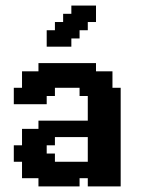

<svg xmlns="http://www.w3.org/2000/svg" viewBox="-20 -667 511 687"><path d="M264.7 0H235.3V-29.4H264.7ZM323.5 0H294.1V-29.4H323.5ZM235.3 0H205.9V-29.4H235.3ZM205.9 0H176.5V-29.4H205.9ZM176.5 0H147.1V-29.4H176.5ZM147.1 0H117.6V-29.4H147.1ZM117.6 -29.4H88.2V-58.8H117.6ZM147.1 -29.4H117.6V-58.8H147.1ZM147.1 -58.8H117.6V-88.2H147.1ZM88.2 -29.4H58.8V-58.8H88.2ZM88.2 -58.8H58.8V-88.2H88.2ZM117.6 -58.8H88.2V-88.2H117.6ZM147.1 -88.2H117.6V-117.6H147.1ZM176.5 -88.2H147.1V-117.6H176.5ZM117.6 -88.2H88.2V-117.6H117.6ZM88.2 -88.2H58.8V-117.6H88.2ZM58.8 -88.2H29.4V-117.6H58.8ZM58.8 -117.6H29.4V-147.1H58.8ZM58.8 -294.1H29.4V-323.5H58.8ZM58.8 -323.5H29.4V-352.9H58.8ZM88.2 -323.5H58.8V-352.9H88.2ZM88.2 -352.9H58.8V-382.4H88.2ZM88.2 -382.4H58.8V-411.8H88.2ZM117.6 -382.4H88.2V-411.8H117.6ZM147.1 -382.4H117.6V-411.8H147.1ZM176.5 -352.9H147.1V-382.4H176.5ZM176.5 -323.5H147.1V-352.9H176.5ZM147.1 -323.5H117.6V-352.9H147.1ZM147.1 -352.9H117.6V-382.4H147.1ZM117.6 -352.9H88.2V-382.4H117.6ZM117.6 -323.5H88.2V-352.9H117.6ZM117.6 -294.1H88.2V-323.5H117.6ZM147.1 -294.1H117.6V-323.5H147.1ZM147.1 -117.6H117.6V-147.1H147.1ZM117.6 -117.6H88.2V-147.1H117.6ZM88.2 -294.1H58.8V-323.5H88.2ZM88.2 -117.6H58.8V-147.1H88.2ZM176.5 -382.4H147.1V-411.8H176.5ZM176.5 -411.8H147.1V-441.2H176.5ZM147.1 -411.8H117.6V-441.2H147.1ZM205.9 -411.8H176.5V-441.2H205.9ZM235.3 -411.8H205.9V-441.2H235.3ZM264.7 -411.8H235.3V-441.2H264.7ZM294.1 -411.8H264.7V-441.2H294.1ZM323.5 -411.8H294.1V-441.2H323.5ZM323.5 -382.4H294.1V-411.8H323.5ZM352.9 -382.4H323.5V-411.8H352.9ZM382.4 -382.4H352.9V-411.8H382.4ZM382.4 -352.9H352.9V-382.4H382.4ZM411.8 -323.5H382.4V-352.9H411.8ZM382.4 -323.5H352.9V-352.9H382.4ZM411.8 -294.1H382.4V-323.5H411.8ZM411.8 -264.7H382.4V-294.1H411.8ZM411.8 -235.3H382.4V-264.7H411.8ZM411.8 -205.9H382.4V-235.3H411.8ZM411.8 -176.5H382.4V-205.9H411.8ZM411.8 -147.1H382.4V-176.5H411.8ZM382.4 -147.1H352.9V-176.5H382.4ZM382.4 -117.6H352.9V-147.1H382.4ZM411.8 -117.6H382.4V-147.1H411.8ZM411.8 -88.2H382.4V-117.6H411.8ZM382.4 -88.2H352.9V-117.6H382.4ZM382.4 -58.8H352.9V-88.2H382.4ZM382.4 -29.4H352.9V-58.8H382.4ZM352.9 -29.4H323.5V-58.8H352.9ZM323.5 -29.4H294.1V-58.8H323.5ZM294.1 -29.4H264.7V-58.8H294.1ZM294.1 -58.8H264.7V-88.2H294.1ZM323.5 -88.2H294.1V-117.6H323.5ZM352.9 -88.2H323.5V-117.6H352.9ZM323.5 -117.6H294.1V-147.1H323.5ZM323.5 -147.1H294.1V-176.5H323.5ZM323.5 -176.5H294.1V-205.9H323.5ZM323.5 -205.9H294.1V-235.3H323.5ZM323.5 -235.3H294.1V-264.7H323.5ZM323.5 -264.7H294.1V-294.1H323.5ZM323.5 -294.1H294.1V-323.5H323.5ZM323.5 -323.5H294.1V-352.9H323.5ZM294.1 -323.5H264.7V-352.9H294.1ZM294.1 -352.9H264.7V-382.4H294.1ZM264.7 -352.9H235.3V-382.4H264.7ZM235.3 -352.9H205.9V-382.4H235.3ZM205.9 -352.9H176.5V-382.4H205.9ZM205.9 -382.4H176.5V-411.8H205.9ZM235.3 -382.4H205.9V-411.8H235.3ZM264.7 -382.4H235.3V-411.8H264.7ZM294.1 -382.4H264.7V-411.8H294.1ZM323.5 -352.9H294.1V-382.4H323.5ZM352.9 -352.9H323.5V-382.4H352.9ZM352.9 -323.5H323.5V-352.9H352.9ZM352.9 -294.1H323.5V-323.5H352.9ZM352.9 -264.7H323.5V-294.1H352.9ZM382.4 -264.7H352.9V-294.1H382.4ZM382.4 -294.1H352.9V-323.5H382.4ZM382.4 -235.3H352.9V-264.7H382.4ZM382.4 -205.9H352.9V-235.3H382.4ZM382.4 -176.5H352.9V-205.9H382.4ZM352.9 -176.5H323.5V-205.9H352.9ZM352.9 -205.9H323.5V-235.3H352.9ZM352.9 -235.3H323.5V-264.7H352.9ZM352.9 -147.1H323.5V-176.5H352.9ZM352.9 -117.6H323.5V-147.1H352.9ZM352.9 -58.8H323.5V-88.2H352.9ZM323.5 -58.8H294.1V-88.2H323.5ZM264.7 -29.4H235.3V-58.8H264.7ZM235.3 -29.4H205.9V-58.8H235.3ZM205.9 -29.4H176.5V-58.8H205.9ZM176.5 -29.4H147.1V-58.8H176.5ZM176.5 -58.8H147.1V-88.2H176.5ZM205.9 -58.8H176.5V-88.2H205.9ZM235.3 -58.8H205.9V-88.2H235.3ZM264.7 -58.8H235.3V-88.2H264.7ZM88.2 -147.1H58.8V-176.5H88.2ZM117.6 -147.1H88.2V-176.5H117.6ZM147.1 -147.1H117.6V-176.5H147.1ZM88.2 -176.5H58.8V-205.9H88.2ZM117.6 -176.5H88.2V-205.9H117.6ZM147.1 -176.5H117.6V-205.9H147.1ZM176.5 -176.5H147.1V-205.9H176.5ZM205.9 -176.5H176.5V-205.9H205.9ZM235.3 -176.5H205.9V-205.9H235.3ZM264.7 -176.5H235.3V-205.9H264.7ZM294.1 -176.5H264.7V-205.9H294.1ZM294.1 -205.9H264.7V-235.3H294.1ZM264.7 -205.9H235.3V-235.3H264.7ZM235.3 -205.9H205.9V-235.3H235.3ZM205.9 -205.9H176.5V-235.3H205.9ZM176.5 -205.9H147.1V-235.3H176.5ZM147.1 -205.9H117.6V-235.3H147.1ZM382.4 -88.2H411.8V-58.8H382.4ZM382.4 -58.8H411.8V-29.4H382.4ZM382.4 -29.4H411.8V0H382.4ZM352.9 -29.4H382.4V0H352.9ZM323.5 -29.4H352.9V0H323.5ZM147.1 -176.5H176.5V-147.1H147.1ZM294.1 -617.6V-588.2H264.7V-617.6ZM294.1 -588.2V-558.8H264.7V-588.2ZM264.7 -588.2V-558.8H235.3V-588.2ZM264.7 -617.6V-588.2H235.3V-617.6ZM235.3 -588.2V-558.8H205.9V-588.2ZM235.3 -558.8V-529.4H205.9V-558.8ZM264.7 -558.8V-529.4H235.3V-558.8ZM205.9 -558.8V-529.4H176.5V-558.8ZM205.9 -529.4V-500H176.5V-529.4ZM235.3 -529.4V-500H205.9V-529.4ZM147.1 -529.4H176.5V-500H147.1ZM147.1 -558.8H176.5V-529.4H147.1ZM176.5 -588.2H205.9V-558.8H176.5ZM205.9 -617.6H235.3V-588.2H205.9ZM235.3 -647.1H264.7V-617.6H235.3ZM264.7 -647.1H294.1V-617.6H264.7ZM294.1 -647.1H323.5V-617.6H294.1ZM294.1 -617.6H323.5V-588.2H294.1Z"/></svg>

Font: Jersey 20
Style: Regular
Weight: 400
Designer: Sarah Cadigan-Fried
Version: Version 1.000; ttfautohint (v1.8.4.7-5d5b)